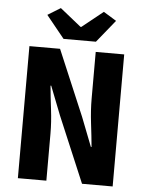

<svg xmlns="http://www.w3.org/2000/svg" viewBox="-58 -898 715 944"><g transform="rotate(5 300.0 -426.0)"><path d="M66.1 0V-651.7H217.3L354.4 -327.7L410.2 -184.5H413.6Q408.8 -236.4 401 -300Q393.3 -363.6 393.3 -421.3V-651.7H533.9V0H382.7L245.6 -324.7L189.8 -467.2H186.4Q191.2 -413.6 199 -351.1Q206.7 -288.7 206.7 -231.2V0ZM230.1 -701.8 140.4 -812.5 203.9 -851.5 308 -768H312L416.1 -851.5L479.6 -812.5L389.9 -701.8Z"/></g></svg>

Font: Source Code Pro ExtraLight
Style: Regular
Weight: 200
Monospace: yes
Designer: Paul D. Hunt, Teo Tuominen
Foundry: Adobe
Version: Version 1.026;hotconv 1.1.0;makeotfexe 2.6.0